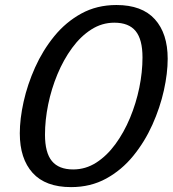

<svg xmlns="http://www.w3.org/2000/svg" viewBox="-20 -737 690 766"><path d="M444.5 -717Q546.5 -717 597.8 -660.2Q649 -603.5 649 -502.5Q649 -445 633.8 -376.2Q618.5 -307.5 588 -239.5Q557.5 -171.5 511.5 -115Q465.5 -58.5 403.5 -24.5Q341.5 9.5 263.5 9.5Q161.5 9.5 110.2 -47.2Q59 -104 59 -205Q59 -262.5 74.2 -331.2Q89.5 -400 120 -468Q150.5 -536 196.5 -592.5Q242.5 -649 304.5 -683Q366.5 -717 444.5 -717ZM159.5 -199.5Q159.5 -128 187 -94.5Q214.5 -61 272 -61Q321.5 -61 364 -88.2Q406.5 -115.5 440.5 -162Q474.5 -208.5 498.8 -266.8Q523 -325 535.8 -387.2Q548.5 -449.5 548.5 -508Q548.5 -579.5 521.2 -613Q494 -646.5 436 -646.5Q386.5 -646.5 344 -619.2Q301.5 -592 267.5 -545.5Q233.5 -499 209.2 -440.8Q185 -382.5 172.2 -320.2Q159.5 -258 159.5 -199.5Z"/></svg>

Font: Newsreader 6pt
Style: Italic
Weight: 400
Italic angle: -17°
Designer: Hugues Gentile
Foundry: Production Type
Version: Version 1.003; ttfautohint (v1.8.3)